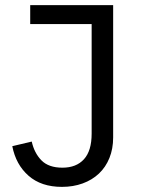

<svg xmlns="http://www.w3.org/2000/svg" viewBox="-20 -718 550 750"><path d="M422 -698V-181Q422 -137 407.5 -101Q393 -65 366.5 -40Q340 -15 303 -1.5Q266 12 222 12Q141 12 91.5 -31.5Q42 -75 28 -147L104 -165Q114 -120 142 -91.5Q170 -63 224 -63Q278 -63 308 -96Q338 -129 338 -196V-624H98V-698Z"/></svg>

Font: IBM Plex Sans Thai
Style: Regular
Weight: 400
Designer: Mike Abbink, Paul van der Laan, Pieter van Rosmalen, Ben Mitchell, Mark Frömberg
Foundry: Bold Monday
Version: Version 1.2